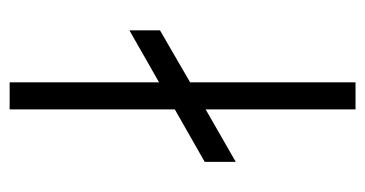

<svg xmlns="http://www.w3.org/2000/svg" viewBox="-204 -572 775 408"><g transform="rotate(-90 184.0 -367.5)"><path d="M44.5 -254.5V-320.5L156 -384V-735H213.5V-417.5L324 -480.5V-415.5L213.5 -351.5V0H156V-318.5Z"/></g></svg>

Font: Vela Sans Light
Style: Regular
Weight: 300
Designer: Principal design: Mikhail Sharanda - project Manrope.
Design modification: Ravid Balaliev
Foundry: Mikhail Sharanda
Version: Version 1.001